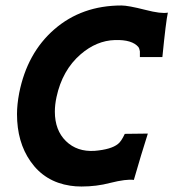

<svg xmlns="http://www.w3.org/2000/svg" viewBox="-20 -662 632 700"><path d="M592 -616Q585 -585 572 -454H490V-475Q488 -486 485 -490Q462 -518 399 -516Q332 -514 274 -464Q207 -406 186 -308Q180 -280 180 -255Q180 -187 220.5 -147.5Q261 -108 325 -112Q385 -117 410 -137Q422 -146 435 -174L519 -175Q495 -100 468 -6Q441 -10 381 5Q332 18 277 18Q255 18 236 15Q143 1 91 -74Q42 -144 42 -246Q42 -281 50 -323Q79 -469 178 -555Q278 -642 423 -642Q447 -642 510 -626Q568 -611 592 -616Z"/></svg>

Font: GFS Neohellenic Rg
Style: Bold Italic
Weight: 700
Italic angle: -12°
Designer: Designed by Takis Katsoulidis and George D. Matthiopoulos.
Foundry: Designed by Takis Katsoulidis and George D. Matthiopoulos.
Version: Version 1.0